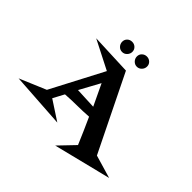

<svg xmlns="http://www.w3.org/2000/svg" viewBox="-406 -1140 1640 1640"><g transform="rotate(45 414.0 -320.0)"><path d="M988.3 95.7 466.8 225.6 601.6 85Q576.2 25.4 550.3 -34.2Q524.4 -93.8 497.1 -153.3Q426.8 -148.4 356.9 -147.9Q287.1 -147.5 216.8 -142.6Q203.1 -117.2 189.9 -92.3Q176.8 -67.4 163.1 -42L340.8 74.2L-160.2 41L80.1 -60.5L329.1 -536.1L66.4 -669.9L441.4 -654.3L779.3 34.2ZM461.9 -238.3Q439.5 -287.1 416 -335Q392.6 -382.8 370.1 -431.6Q344.7 -384.8 319.8 -339.4Q294.9 -293.9 269.5 -247.1ZM544.9 -806.6Q544.9 -781.2 526.9 -762.2Q508.8 -743.2 483.4 -743.2Q458 -743.2 439.9 -762.2Q421.9 -781.2 421.9 -806.6Q421.9 -832 439.9 -849.1Q458 -866.2 483.4 -866.2Q508.8 -866.2 526.9 -849.1Q544.9 -832 544.9 -806.6ZM367.2 -806.6Q367.2 -781.2 349.1 -762.2Q331.1 -743.2 305.7 -743.2Q279.3 -743.2 261.7 -762.2Q244.1 -781.2 244.1 -806.6Q244.1 -832 261.7 -849.1Q279.3 -866.2 305.7 -866.2Q331.1 -866.2 349.1 -849.1Q367.2 -832 367.2 -806.6Z"/></g></svg>

Font: Fontdiner Swanky
Style: Regular
Weight: 400
Designer: Font Diner, Inc
Foundry: Font Diner, Inc
Version: Version 1.001